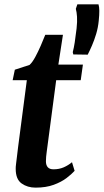

<svg xmlns="http://www.w3.org/2000/svg" viewBox="-20 -850 475 880"><path d="M198 -183.5Q196 -167.5 194.2 -155Q192.5 -142.5 191.5 -132Q190.5 -121.5 190.5 -111Q190.5 -93 199 -83.5Q207.5 -74 225 -74Q251 -74 271.8 -83Q292.5 -92 310 -106.5L322 -67Q308.5 -52 285 -34Q261.5 -16 226.2 -3Q191 10 143 10Q106 10 79 -9.2Q52 -28.5 52 -76Q52 -80 52.2 -85.8Q52.5 -91.5 54 -102.2Q55.5 -113 57.5 -130.8Q59.5 -148.5 63 -176.5L103 -482.5H38L48 -530.5L115.5 -552.5Q128.5 -564.5 141.5 -588.5Q154.5 -612.5 166.5 -640Q178.5 -667.5 187.5 -690.5H268.5L247.5 -554H360L350 -482.5H237.5ZM382 -599.5 316 -600.5 313.5 -611Q318.5 -630 322.5 -655.5Q326.5 -681 331 -719.5Q334.5 -751.5 333 -773.5Q331.5 -795.5 327.5 -809.5L334.5 -830H431.5Q435 -818 435.2 -800.8Q435.5 -783.5 432.5 -754.5Q429.5 -723.5 420.8 -694.5Q412 -665.5 401.5 -641.2Q391 -617 382 -599.5Z"/></svg>

Font: Merriweather 20pt
Style: Bold Italic
Weight: 700
Italic angle: -7.8°
Version: Version 2.101